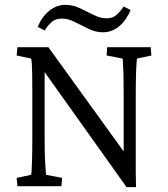

<svg xmlns="http://www.w3.org/2000/svg" viewBox="-20 -768 693 792"><path d="M490.2 -127V-366.2Q490.2 -426.8 489.3 -460.4Q488.3 -494.1 487.3 -509.3Q486.3 -524.4 485.4 -526.4L419.9 -539.1L421.9 -573.2H601.6L604.5 -539.1L544.9 -526.4Q544.9 -524.4 543.5 -509.3Q542 -494.1 541 -460Q540 -425.8 540 -366.2V-121.1Q540 -93.8 540 -62Q540 -30.3 541 3.9H502L151.4 -488.3H164.1V-207Q164.1 -147.5 165.5 -113.3Q167 -79.1 168.5 -64.5Q169.9 -49.8 169.9 -46.9L236.3 -34.2L233.4 0H51.8L48.8 -34.2L108.4 -46.9Q109.4 -49.8 110.4 -64Q111.3 -78.1 112.3 -112.3Q113.3 -146.5 113.3 -207V-384.8Q113.3 -433.6 112.8 -461.9Q112.3 -490.2 111.3 -504.9Q110.4 -519.5 108.4 -526.4L48.8 -539.1L51.8 -573.2H179.7L502 -127ZM490.2 -741.2 518.6 -726.6Q502 -685.5 472.2 -660.2Q442.4 -634.8 404.3 -634.8Q375 -634.8 345.7 -648.9Q316.4 -663.1 288.6 -677.2Q260.7 -691.4 236.3 -691.4Q210 -691.4 194.3 -678.2Q178.7 -665 164.1 -642.6L135.7 -657.2Q152.3 -698.2 182.6 -723.1Q212.9 -748 250 -748Q280.3 -748 309.1 -734.4Q337.9 -720.7 366.2 -706.5Q394.5 -692.4 419.9 -692.4Q444.3 -692.4 460 -706.1Q475.6 -719.7 490.2 -741.2Z"/></svg>

Font: Crimson Pro Light
Style: Regular
Weight: 300
Designer: Jacques Le Bailly
Foundry: Baron von Fonthausen
Version: Version 1.003